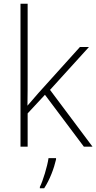

<svg xmlns="http://www.w3.org/2000/svg" viewBox="-20 -780 512 1021"><path d="M127 -381V-760H89V0H127V-177L219 -276L426 0H472L246 -302L453 -530H405L185 -286C164 -262 147 -242 126 -218C127 -274 127 -325 127 -381ZM278 68V61H238C232 104 208 183 192 214V221H215C245 175 267 116 278 68Z"/></svg>

Font: Noto Sans Myanmar ExtraLight
Style: Regular
Weight: 200
Designer: Monotype Design Team
Foundry: Monotype Imaging Inc.
Version: Version 2.107